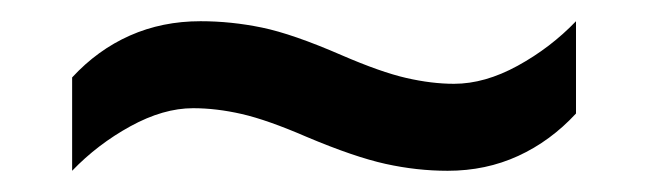

<svg xmlns="http://www.w3.org/2000/svg" viewBox="-20 -443 612 181"><path d="M269 -314Q232 -330 208 -335.5Q184 -341 162 -341Q134 -341 103 -324Q72 -307 48 -282V-370Q72 -396 102.5 -409.5Q133 -423 169 -423Q198 -423 227 -417Q256 -411 302 -391Q339 -375 363 -369.5Q387 -364 408 -364Q437 -364 468 -381Q499 -398 523 -423V-336Q499 -310 468.5 -296Q438 -282 402 -282Q373 -282 343.5 -288.5Q314 -295 269 -314Z"/></svg>

Font: Noto Sans Thai Medium
Style: Regular
Weight: 500
Designer: Monotype Design Team
Foundry: Monotype Imaging Inc.
Version: Version 2.001